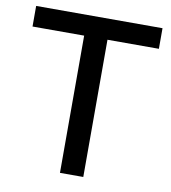

<svg xmlns="http://www.w3.org/2000/svg" viewBox="-79 -766 744 835"><g transform="rotate(10 293.0 -348.5)"><path d="M241.5 0V-606H13.5V-697H571.5V-606H344.5V0Z"/></g></svg>

Font: HK Grotesk Medium
Style: Regular
Weight: 500
Designer: Alfredo Marco Pradil
Foundry: Hanken Design Co.
Version: Version 3.001;FEAKit 1.0